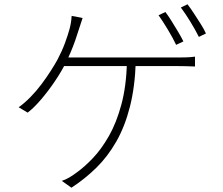

<svg xmlns="http://www.w3.org/2000/svg" viewBox="-20 -831 1040 895"><path d="M751 -775Q764 -758 779 -734Q794 -710 809 -685Q824 -660 835 -638L801 -622Q787 -652 763 -692Q739 -732 719 -760ZM854 -811Q868 -793 884 -768.5Q900 -744 915.5 -719.5Q931 -695 940 -675L907 -659Q890 -693 867 -730.5Q844 -768 823 -796ZM365 -747Q360 -732 355 -716.5Q350 -701 345 -686Q339 -666 330.5 -642Q322 -618 311 -591.5Q300 -565 285 -535Q266 -497 236 -452.5Q206 -408 172.5 -368.5Q139 -329 109 -306L67 -331Q94 -350 121.5 -378Q149 -406 173 -438Q197 -470 216.5 -500.5Q236 -531 248 -553Q269 -593 282.5 -629.5Q296 -666 304 -695Q308 -710 310.5 -725Q313 -740 314 -757ZM265 -563Q276 -563 308 -563Q340 -563 387 -563Q434 -563 487 -563Q540 -563 593 -563Q646 -563 691 -563Q736 -563 766 -563Q796 -563 804 -563Q822 -563 845.5 -563.5Q869 -564 889 -567V-521Q869 -522 845 -522.5Q821 -523 804 -523Q795 -523 756 -523Q717 -523 660 -523Q603 -523 539 -523Q475 -523 415.5 -523Q356 -523 313 -523Q270 -523 255 -523ZM613 -544Q609 -425 585.5 -333Q562 -241 522 -171Q482 -101 429 -49Q376 3 313 44L268 12Q285 7 303.5 -4Q322 -15 339 -28Q374 -53 413.5 -94.5Q453 -136 488 -197.5Q523 -259 546 -344.5Q569 -430 572 -545Z"/></svg>

Font: Noto Sans TC ExtraLight
Style: Regular
Weight: 250
Designer: Ryoko NISHIZUKA  (kana, bopomofo & ideographs); Paul D. Hunt (Latin, Greek & Cyrillic); Sandoll Communications , Soo-you
Foundry: Adobe
Version: Version 2.004-H2;hotconv 1.0.118;makeotfexe 2.5.65603